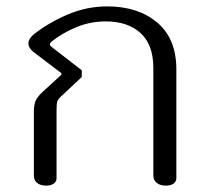

<svg xmlns="http://www.w3.org/2000/svg" viewBox="-20 -579 649 601"><path d="M86 -30V-227Q86 -251 91.5 -263.5Q97 -276 112 -290L172 -345V-350L84 -417Q69 -429 69 -443Q69 -457 84 -470Q130 -507 190.5 -533Q251 -559 316 -559Q412 -559 472 -508.5Q532 -458 532 -362V-21Q532 -11 523.5 -4.5Q515 2 500 2Q481 2 470.5 -6.5Q460 -15 460 -30V-366Q460 -439 420 -475.5Q380 -512 311 -512Q262 -512 218 -493.5Q174 -475 143 -450Q136 -444 136 -441Q136 -436 143 -431L236 -359V-338L173 -279Q162 -269 159.5 -261.5Q157 -254 157 -235V-21Q157 -11 148.5 -4.5Q140 2 125 2Q106 2 96 -6.5Q86 -15 86 -30Z"/></svg>

Font: Maitree
Style: Regular
Weight: 400
Designer: CadsonDemak Team
Foundry: CadsonDemak
Version: Version 1.001